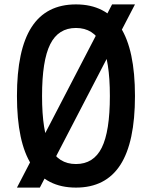

<svg xmlns="http://www.w3.org/2000/svg" viewBox="-20 -836 690 872"><path d="M489 -816H593L161 16H57ZM325 16Q190 16 123.5 -87Q57 -190 57 -400Q57 -610 123.5 -713Q190 -816 325 -816Q460 -816 526.5 -713Q593 -610 593 -400Q593 -190 526.5 -87Q460 16 325 16ZM325 -91Q405 -91 442 -165Q479 -239 479 -400Q479 -561 442 -635Q405 -709 325 -709Q245 -709 208 -635Q171 -561 171 -400Q171 -239 208 -165Q245 -91 325 -91Z"/></svg>

Font: Martian Mono SemiCondensed
Style: Regular
Weight: 400
Width: 4
Designer: Roman Shamin
Foundry: Evil Martians
Version: Version 1.000